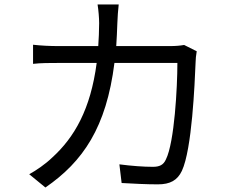

<svg xmlns="http://www.w3.org/2000/svg" viewBox="-20 -807 1040 854"><path d="M799 -607C782 -604 762 -602 735 -602H497C499 -635 501 -669 502 -705C503 -729 505 -764 508 -787H414C418 -763 421 -726 421 -704C421 -668 419 -634 417 -602H241C203 -602 162 -604 127 -608V-523C162 -527 202 -527 242 -527H410C383 -321 311 -196 212 -106C182 -77 141 -49 110 -32L182 27C349 -88 453 -240 489 -527H769C769 -420 756 -174 718 -98C707 -73 689 -65 660 -65C618 -65 565 -69 511 -76L521 7C573 10 631 13 682 13C737 13 769 -5 789 -47C834 -143 846 -434 850 -530C850 -543 852 -562 855 -579Z"/></svg>

Font: Squished Noto Sans CJK JP Regular
Style: Regular
Weight: 400
Designer: Ryoko NISHIZUKA (kana & ideographs); Paul D. Hunt (Latin, Greek & Cyrillic); Wenlong ZHANG (bopomofo); Sandoll Communica
Foundry: Adobe Systems Incorporated
Version: Version 1.004;PS 1.004;hotconv 1.0.82;makeotf.lib2.5.63406